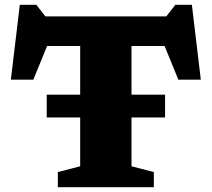

<svg xmlns="http://www.w3.org/2000/svg" viewBox="-20 -775 876 795"><path d="M173.5 -288.5V-383H312V-584.5H175L118 -445H25L62 -755H130.5L168 -707H668.5L706 -755H774.5L811.5 -445H718.5L661.5 -584.5H524.5V-383H663.5V-288.5H524.5V-86.5L617 -62.5V0H219.5V-62.5L312 -86.5V-288.5Z"/></svg>

Font: Newsreader 6pt
Style: Bold
Weight: 700
Designer: Hugues Gentile
Foundry: Production Type
Version: Version 1.003; ttfautohint (v1.8.3)